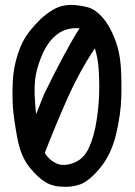

<svg xmlns="http://www.w3.org/2000/svg" viewBox="-20 -766 540 766"><path d="M222.2 -21.5Q217.8 -22 213.6 -22.2Q209.5 -22.5 205.3 -23.2Q201.2 -23.9 197.3 -24.9Q193.4 -25.9 189.5 -27.1Q185.5 -28.3 181.9 -29.5Q178.2 -30.8 174.6 -32.5Q170.9 -34.2 167.2 -35.9Q163.6 -37.6 160.2 -40Q132.8 -56.2 98.1 -98.1Q63 -141.1 48.8 -216.8Q42 -253.9 37.8 -283.4Q33.7 -313 31.7 -335Q30.8 -349.6 30.3 -366Q29.8 -382.3 29.8 -400.1Q29.8 -418 30.8 -437.5Q33.2 -496.1 51.3 -550.8Q68.8 -605.5 101.1 -645Q111.3 -657.7 121.6 -668.9Q131.8 -680.2 141.8 -689.7Q151.9 -699.2 161.6 -706.5Q190.4 -730 216.8 -738.8Q243.2 -748 274.4 -746.1Q304.7 -744.1 332.5 -736.3Q347.2 -731.9 361.6 -721.7Q376 -711.4 390.1 -695.3Q418 -663.1 438 -610.8Q444.8 -593.8 449.7 -575.7Q454.6 -557.6 457.5 -538.8Q460.4 -520 461.9 -501Q465.8 -443.4 463.9 -377.4Q461.9 -310.5 443.4 -231Q433.6 -190.9 418 -157.5Q402.3 -124 380.4 -97.2Q336.4 -43.9 300.8 -30.8Q265.6 -17.6 222.2 -21.5ZM277.8 -117.7Q316.9 -134.3 336.4 -180.2Q346.7 -203.6 353.8 -229.7Q360.8 -255.9 365.2 -284.2Q374 -341.3 375.5 -391.1Q376 -407.7 376 -424.6Q376 -441.4 375.2 -458Q374.5 -474.6 373.5 -491.2Q370.6 -534.2 358.4 -573.7Q294.9 -477.1 249 -373.5Q201.2 -265.6 158.7 -155.8Q175.3 -127.9 204.6 -114.3Q234.4 -100.1 277.8 -117.7ZM154.8 -388.2Q241.7 -565.9 297.4 -653.3Q246.6 -656.7 211.9 -631.8Q173.8 -604.5 150.4 -552.2Q142.6 -534.7 136.5 -517.1Q130.4 -499.5 126.2 -482.2Q122.1 -464.8 120.1 -447.8Q114.3 -402.3 124 -310.1L154.8 -387.7Z"/></svg>

Font: NaikaiFont
Style: SemiBold
Weight: 600
Version: Version 1.89